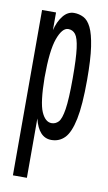

<svg xmlns="http://www.w3.org/2000/svg" viewBox="-77 -510 403 717"><g transform="rotate(10 125.0 -151.5)"><path d="M25 167V-460H78V-393Q86 -426 103.5 -448Q121 -470 145 -470Q164 -470 181 -461.5Q198 -453 210 -428.5Q222 -404 229 -357Q236 -310 236 -232Q236 -136 225 -83Q214 -30 193.5 -9Q173 12 143 12Q95 12 78 -58V167ZM133 -50Q148 -50 159 -61.5Q170 -73 176 -111Q182 -149 182 -229Q182 -304 177 -342Q172 -380 161.5 -393.5Q151 -407 134 -407Q111 -407 94.5 -361.5Q78 -316 78 -213Q79 -119 94 -84.5Q109 -50 133 -50Z"/></g></svg>

Font: Inconsolata UltraCondensed Medium
Style: Regular
Weight: 500
Width: 1
Monospace: yes
Designer: Raph Levien, Cyreal, Brenton Simpson
Foundry: Raph Levien, Cyreal, Google
Version: Version 3.001; ttfautohint (v1.8.2.53-6de2)